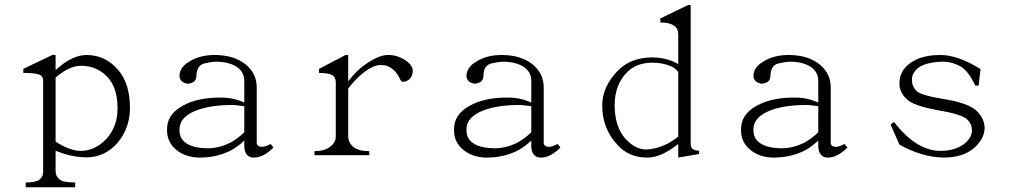

<svg xmlns="http://www.w3.org/2000/svg" viewBox="-20 -708 4142 784"><path d="M140.6 -403.3Q123 -410.2 75.2 -410.2V-426.8L193.4 -483.4H207V-421.9Q274.4 -484.4 335.9 -483.4Q411.1 -482.4 461.9 -422.9Q510.7 -368.2 510.7 -265.6Q509.8 -185.5 461.9 -127Q409.2 -65.4 332 -65.4Q269.5 -66.4 207 -92.8V-7.8Q208 14.6 226.6 27.3Q242.2 37.1 287.1 37.1V56.6H85V37.1Q126 37.1 141.6 25.4Q156.2 13.7 156.2 -7.8V-376Q156.2 -397.5 140.6 -403.3ZM207 -129.9Q263.7 -92.8 308.6 -91.8Q368.2 -91.8 415 -141.6Q460 -191.4 460 -265.6Q460 -352.5 416 -396.5Q373 -439.5 310.5 -439.5Q263.7 -439.5 207 -391.6Z M1051.8 -108.4Q1061.5 -108.4 1085 -120.1L1096.7 -105.5Q1055.7 -64.5 1016.6 -64.5Q998 -64.5 988.3 -76.2Q977.5 -88.9 977.5 -112.3V-133.8Q952.1 -110.4 924.8 -94.7Q866.2 -64.5 794.9 -64.5Q740.2 -65.4 704.1 -92.8Q661.1 -125 662.1 -178.7Q661.1 -241.2 726.6 -276.4Q787.1 -310.5 883.8 -309.6Q932.6 -309.6 977.5 -289.1V-377Q977.5 -416 944.3 -436.5Q911.1 -456.1 861.3 -456.1Q838.9 -455.1 811.5 -448.2Q782.2 -438.5 782.2 -397.5Q781.2 -379.9 769.5 -373Q756.8 -366.2 745.1 -366.2Q733.4 -368.2 723.6 -375Q712.9 -384.8 712.9 -397.5Q712.9 -433.6 753.9 -457Q796.9 -484.4 861.3 -483.4Q934.6 -482.4 981.4 -446.3Q1028.3 -409.2 1028.3 -350.6V-126Q1028.3 -108.4 1051.8 -108.4ZM771.5 -252.9Q711.9 -225.6 712.9 -178.7Q711.9 -140.6 742.2 -122.1Q772.5 -102.5 831.1 -102.5Q876 -103.5 919.9 -125Q953.1 -143.6 977.5 -168V-274.4L936.5 -279.3Q834 -280.3 771.5 -252.9Z M1336.4 -401.4Q1320.8 -410.2 1282.7 -410.2V-426.8L1391.1 -483.4H1401.9V-376Q1437 -421.9 1472.2 -445.3Q1526.9 -483.4 1563 -483.4Q1603 -484.4 1636.2 -460.9Q1664.6 -442.4 1665.5 -418.9Q1665.5 -398.4 1652.8 -385.7Q1641.1 -374 1623.5 -374Q1617.7 -375 1610.8 -390.6Q1583.5 -442.4 1536.6 -442.4Q1506.3 -443.4 1468.3 -414.1Q1434.1 -388.7 1401.9 -346.7V-150.4Q1401.9 -126 1423.3 -107.4Q1445.8 -90.8 1487.8 -90.8V-74.2H1264.2V-90.8Q1304.2 -90.8 1327.6 -108.4Q1351.1 -126 1351.1 -150.4V-374Q1349.1 -394.5 1336.4 -401.4Z M2223.6 -108.4Q2233.4 -108.4 2256.8 -120.1L2268.6 -105.5Q2227.5 -64.5 2188.5 -64.5Q2169.9 -64.5 2160.2 -76.2Q2149.4 -88.9 2149.4 -112.3V-133.8Q2124 -110.4 2096.7 -94.7Q2038.1 -64.5 1966.8 -64.5Q1912.1 -65.4 1876 -92.8Q1833 -125 1834 -178.7Q1833 -241.2 1898.4 -276.4Q1959 -310.5 2055.7 -309.6Q2104.5 -309.6 2149.4 -289.1V-377Q2149.4 -416 2116.2 -436.5Q2083 -456.1 2033.2 -456.1Q2010.7 -455.1 1983.4 -448.2Q1954.1 -438.5 1954.1 -397.5Q1953.1 -379.9 1941.4 -373Q1928.7 -366.2 1917 -366.2Q1905.3 -368.2 1895.5 -375Q1884.8 -384.8 1884.8 -397.5Q1884.8 -433.6 1925.8 -457Q1968.8 -484.4 2033.2 -483.4Q2106.4 -482.4 2153.3 -446.3Q2200.2 -409.2 2200.2 -350.6V-126Q2200.2 -108.4 2223.6 -108.4ZM1943.4 -252.9Q1883.8 -225.6 1884.8 -178.7Q1883.8 -140.6 1914.1 -122.1Q1944.3 -102.5 2002.9 -102.5Q2047.9 -103.5 2091.8 -125Q2125 -143.6 2149.4 -168V-274.4L2108.4 -279.3Q2005.9 -280.3 1943.4 -252.9Z M2834.5 -92.8V-79.1L2749.5 -64.5V-120.1Q2733.9 -107.4 2713.4 -94.7Q2665.5 -64.5 2623.5 -64.5Q2547.4 -64.5 2500.5 -117.2Q2439 -183.6 2439 -277.3Q2439 -354.5 2503.4 -419.9Q2556.2 -473.6 2644 -473.6Q2685.1 -473.6 2724.1 -459Q2737.8 -453.1 2749.5 -446.3V-567.4Q2749.5 -616.2 2676.3 -616.2V-632.8L2789.6 -687.5H2800.3V-122.1Q2799.3 -92.8 2834.5 -92.8ZM2749.5 -414.1Q2735.8 -430.7 2720.2 -437.5Q2685.1 -452.1 2644 -452.1Q2577.6 -452.1 2538.6 -411.1Q2489.7 -360.4 2489.7 -277.3Q2490.7 -190.4 2532.7 -142.6Q2573.7 -97.7 2617.7 -97.7Q2654.8 -97.7 2701.7 -119.1Q2731 -134.8 2749.5 -150.4Z M3395.5 -108.4Q3405.3 -108.4 3428.7 -120.1L3440.4 -105.5Q3399.4 -64.5 3360.4 -64.5Q3341.8 -64.5 3332 -76.2Q3321.3 -88.9 3321.3 -112.3V-133.8Q3295.9 -110.4 3268.6 -94.7Q3210 -64.5 3138.7 -64.5Q3084 -65.4 3047.9 -92.8Q3004.9 -125 3005.9 -178.7Q3004.9 -241.2 3070.3 -276.4Q3130.9 -310.5 3227.5 -309.6Q3276.4 -309.6 3321.3 -289.1V-377Q3321.3 -416 3288.1 -436.5Q3254.9 -456.1 3205.1 -456.1Q3182.6 -455.1 3155.3 -448.2Q3126 -438.5 3126 -397.5Q3125 -379.9 3113.3 -373Q3100.6 -366.2 3088.9 -366.2Q3077.1 -368.2 3067.4 -375Q3056.6 -384.8 3056.6 -397.5Q3056.6 -433.6 3097.7 -457Q3140.6 -484.4 3205.1 -483.4Q3278.3 -482.4 3325.2 -446.3Q3372.1 -409.2 3372.1 -350.6V-126Q3372.1 -108.4 3395.5 -108.4ZM3115.2 -252.9Q3055.7 -225.6 3056.6 -178.7Q3055.7 -140.6 3085.9 -122.1Q3116.2 -102.5 3174.8 -102.5Q3219.7 -103.5 3263.7 -125Q3296.9 -143.6 3321.3 -168V-274.4L3280.3 -279.3Q3177.7 -280.3 3115.2 -252.9Z M3976.1 -358.4H3962.4Q3934.1 -418.9 3900.9 -437.5Q3866.7 -456.1 3831.5 -456.1Q3766.1 -455.1 3732.9 -433.6Q3703.6 -412.1 3703.6 -381.8Q3703.6 -355.5 3722.2 -336.9Q3738.8 -319.3 3832.5 -303.7Q3932.1 -288.1 3967.3 -255.9Q3999.5 -224.6 4000.5 -186.5Q4000.5 -142.6 3958.5 -104.5Q3912.6 -64.5 3832.5 -64.5Q3744.6 -66.4 3652.8 -117.2L3616.7 -199.2L3630.4 -210Q3681.2 -145.5 3729 -118.2Q3774.9 -91.8 3819.8 -91.8Q3877.4 -91.8 3915.5 -119.1Q3948.7 -145.5 3948.7 -174.8Q3948.7 -205.1 3925.3 -223.6Q3898.9 -243.2 3805.2 -258.8Q3706.5 -277.3 3682.1 -303.7Q3651.9 -331.1 3652.8 -369.1Q3652.8 -418.9 3697.8 -451.2Q3743.7 -483.4 3817.9 -483.4Q3890.1 -484.4 3983.9 -425.8Z"/></svg>

Font: BabelStone Tangut Wenhai
Style: Regular
Weight: 400
Designer: Andrew West
Foundry: BabelStone
Version: Version 1.002 May 21, 2016